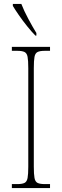

<svg xmlns="http://www.w3.org/2000/svg" viewBox="-20 -951 315 971"><path d="M40 0V-20H67Q92 -20 104 -26Q116 -32 119.5 -51Q123 -70 123 -108V-606Q123 -645 119.5 -663.5Q116 -682 104 -688Q92 -694 67 -694H40V-714H233V-694H207Q182 -694 170 -688Q158 -682 154.5 -663.5Q151 -645 151 -606V-108Q151 -70 154.5 -51Q158 -32 170 -26Q182 -20 207 -20H233V0ZM159 -771Q141 -789 118 -817.5Q95 -846 75 -875Q55 -904 45 -921V-931H88Q101 -897 123.5 -855Q146 -813 164 -784V-771Z"/></svg>

Font: Noto Serif Thai Condensed Thin
Style: Regular
Weight: 100
Width: 3
Designer: Monotype Design Team
Foundry: Monotype Imaging Inc.
Version: Version 2.001; ttfautohint (v1.8.4.7-5d5b)